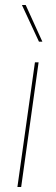

<svg xmlns="http://www.w3.org/2000/svg" viewBox="-20 -750 225 770"><path d="M134.8 -500 64.9 0H49.8L120.1 -500ZM67.9 -730H83L149.9 -583H136.2Z"/></svg>

Font: Human Sans Thin
Style: Italic
Weight: 100
Italic angle: -8°
Designer: Tim Radville
Foundry: Continuum
Version: Version 1.000;FEAKit 1.0